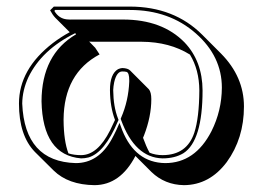

<svg xmlns="http://www.w3.org/2000/svg" viewBox="-20 -489 788 578"><path d="M430.2 -29.3Q448.2 -22 469.2 -22Q542.5 -22 564.9 -89.4Q579.6 -134.3 580.1 -216.8Q579.6 -279.3 551.8 -324.7Q490.7 -362.8 406.7 -363.3H259.8Q252.4 -363.3 248.5 -363.8L266.6 -345.2L279.8 -325.2Q172.4 -268.1 171.4 -129.4Q171.4 -127.9 171.4 -127.4Q171.9 -64.5 186 -27.3Q202.6 -22 224.1 -22Q273.9 -22 311.5 -96.7Q318.8 -111.3 326.2 -127.9Q311.5 -166.5 311 -217.8Q311 -266.6 335.4 -280.8Q341.8 -283.7 348.1 -284.2Q364.7 -283.7 371.6 -276.9L428.2 -220.2Q435.5 -211.4 435.5 -190.4Q435.5 -138.2 413.6 -81.5Q412.1 -77.6 410.6 -74.2Q419.9 -48.3 430.2 -29.3ZM387.7 -19.5Q342.3 67.9 264.6 68.4Q185.5 67.4 141.6 24.4L85 -31.7Q37.1 -81.1 37.1 -177.2Q37.1 -280.8 139.2 -359.4Q163.6 -377.9 189.9 -392.1L146.5 -435.5Q138.2 -444.3 130.9 -458L142.1 -469.2H371.1Q504.4 -468.8 588.9 -384.3L645.5 -327.6Q714.4 -257.8 714.4 -168.5Q714.4 -72.3 662.6 -1Q610.8 67.9 533.7 68.4Q476.1 67.4 436 28.8ZM589.8 -216.8Q589.8 -64.9 532.2 -27.8Q506.3 -12.2 469.2 -12.2Q386.2 -14.2 344.7 -127.4L343.3 -131.3L344.7 -134.8Q366.7 -185.5 369.1 -243.2Q369.1 -245.6 369.1 -247.1Q369.1 -269.5 361.3 -272.5Q356 -273.9 348.1 -273.9Q331.1 -273.9 323.7 -241.2Q321.3 -229.5 320.8 -217.8Q321.3 -167.5 335.4 -131.8L336.9 -127.9L335 -124Q294.9 -29.3 246.6 -15.1Q235.4 -12.2 224.1 -12.2Q108.4 -22 105 -184.1Q105.5 -325.2 209 -385.7L206.5 -389.2Q105.5 -339.4 65.4 -256.3Q47.4 -217.3 46.9 -177.2Q54.2 -2.4 208 2Q276.4 2 315.9 -69.3Q323.2 -82.5 330.1 -97.2L339.8 -119.1L348.1 -96.7Q387.2 0.5 477.1 2Q567.4 2 616.7 -94.2Q647.5 -155.8 647.9 -225.1Q647.9 -319.3 569.8 -388.2Q489.7 -459 371.1 -459H146L143.6 -456.1Q157.2 -433.1 181.2 -430.7Q189.9 -429.7 203.1 -430.2H350.1Q468.3 -430.2 535.6 -361.3Q589.4 -304.7 589.8 -216.8Z"/></svg>

Font: Linux Biolinum Shadow O
Style: Bold
Weight: 700
Designer: Philipp H. Poll
Foundry: Philipp H. Poll
Version: Version 0.9.2